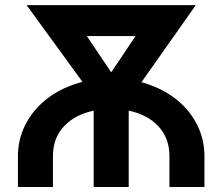

<svg xmlns="http://www.w3.org/2000/svg" viewBox="-20 -743 884 763"><path d="M792.5 -121.6Q792.5 -187.5 765 -243.9Q737.5 -300.3 687.6 -342.3Q637.7 -384.3 570.1 -407.7Q502.4 -431.2 422.1 -431.2Q342 -431.2 274.3 -407.7Q206.5 -384.3 156.6 -342.3Q106.7 -300.3 79 -243.9Q51.3 -187.5 51.3 -121.6Q51.3 -55.2 51.3 -27.6Q51.3 0 51.3 0H190.4Q190.4 0 190.4 -27.8Q190.4 -55.7 190.4 -121.6Q190.4 -182.6 220.9 -224.7Q251.5 -266.8 304 -288.5Q356.4 -310.1 421.9 -310.1Q487.3 -310.1 539.8 -288.5Q592.3 -266.8 622.8 -224.7Q653.3 -182.6 653.3 -121.6Q653.3 -55.2 653.3 -27.6Q653.3 0 653.3 0H792.5Q792.5 0 792.5 -27.8Q792.5 -55.7 792.5 -121.6ZM222.7 -599.6H621.8L601.3 -722.7H242.4ZM352.3 0H491.5V-361.3H352.3ZM464.8 -306.6 758.1 -722.7H601.3L421.9 -455.6L242.4 -722.7H85.7L375 -325.2Z"/></svg>

Font: Giphurs
Style: Regular
Weight: 400
Version: Version 2.010